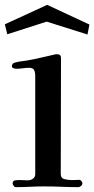

<svg xmlns="http://www.w3.org/2000/svg" viewBox="-22 -769 388 790"><path d="M317 -15Q317 -9 311.5 -4Q306 1 300 1Q265 1 230 -0.5Q195 -2 160 -2Q131 -2 101.5 -0.5Q72 1 42 1Q38 1 34 -4.5Q30 -10 30 -14Q30 -26 41 -27Q53 -29 66 -28Q79 -27 92 -27Q104 -27 113.5 -33.5Q123 -40 123 -53V-457Q123 -471 118.5 -480.5Q114 -490 98 -490Q85 -490 71.5 -488Q58 -486 44 -486Q40 -486 33.5 -488.5Q27 -491 27 -496Q27 -508 38 -511Q51 -515 64 -516.5Q77 -518 89 -520Q118 -525 145 -531.5Q172 -538 200 -544Q203 -545 206 -545.5Q209 -546 212 -546Q229 -546 229 -531Q229 -412 228.5 -292.5Q228 -173 228 -53Q228 -35 244.5 -31.5Q261 -28 274 -28Q282 -28 289.5 -28.5Q297 -29 304 -29Q309 -29 313 -24Q317 -19 317 -15ZM346 -668 338 -627 170 -680 8 -628 -2 -669 172 -749Z"/></svg>

Font: Kaisei Decol Medium
Style: Regular
Weight: 500
Designer: Font-Kai, 金井和夫
Foundry: KAZUO KANAI
Version: Version 5.003